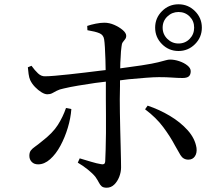

<svg xmlns="http://www.w3.org/2000/svg" viewBox="-20 -839 1040 896"><path d="M478 37Q462 37 454.5 30.5Q447 24 441.5 13Q436 2 425 -14Q412 -30 389.5 -48Q367 -66 343 -80L352 -100Q379 -92 405.5 -84Q432 -76 451 -73Q460 -71 465 -73.5Q470 -76 471 -86Q472 -105 473 -140Q474 -175 474.5 -218Q475 -261 474.5 -303Q474 -345 474 -377V-430Q474 -443 474 -458Q450 -455 425 -452Q384 -446 345 -439.5Q306 -433 277 -426Q257 -422 245 -415.5Q233 -409 223.5 -404Q214 -399 201 -399Q189 -399 173.5 -408.5Q158 -418 143.5 -433Q129 -448 121 -465Q116 -476 113.5 -493.5Q111 -511 110 -525L127 -532Q142 -511 157.5 -496.5Q173 -482 191 -483Q207 -483 236.5 -485.5Q266 -488 303 -492Q340 -496 377.5 -500.5Q415 -505 447 -509Q461 -511 473 -512Q472 -537 472 -561Q471 -593 469.5 -618Q468 -643 466 -655Q463 -676 444 -684Q425 -692 388 -698L387 -718Q404 -724 426.5 -728.5Q449 -733 467 -733Q490 -733 513 -723Q536 -713 552.5 -699Q569 -685 569 -672Q569 -662 563.5 -655.5Q558 -649 553 -642Q548 -635 547 -621Q544 -601 543 -571Q541 -547 541 -520Q602 -528 641 -534Q693 -542 718.5 -548.5Q744 -555 754.5 -558Q765 -561 774 -561Q794 -561 816.5 -553.5Q839 -546 854.5 -533.5Q870 -521 870 -507Q870 -490 861 -482.5Q852 -475 832 -475Q809 -475 783.5 -477Q758 -479 722 -479Q699 -479 660 -476Q621 -473 579 -469Q559 -466 540 -464Q540 -451 540 -437Q539 -403 539 -376Q539 -351 539.5 -314.5Q540 -278 541 -237.5Q542 -197 543 -159.5Q544 -122 544.5 -95Q545 -68 545 -58Q545 -36 536.5 -14Q528 8 513 22.5Q498 37 478 37ZM813 -601Q768 -601 736 -633Q704 -665 704 -710Q704 -755 736 -787Q768 -819 813 -819Q858 -819 890 -787Q922 -755 922 -710Q922 -665 890 -633Q858 -601 813 -601ZM859 -94Q835 -94 822 -115.5Q809 -137 796 -161Q775 -201 742 -245.5Q709 -290 657 -329L669 -346Q723 -328 772.5 -298.5Q822 -269 856 -231Q890 -193 897 -149Q900 -125 889.5 -109.5Q879 -94 859 -94ZM158 -72Q139 -72 128 -83.5Q117 -95 117 -112Q117 -128 124 -137Q131 -146 144 -155Q157 -164 175 -179Q226 -218 250 -256Q274 -294 288 -335L313 -330Q310 -288 296.5 -243Q283 -198 262 -159Q241 -120 214 -96Q187 -72 158 -72ZM813 -636Q844 -636 865 -657.5Q886 -679 886 -710Q886 -741 865 -762Q844 -783 813 -783Q783 -783 761 -762Q739 -741 739 -710Q739 -679 761 -657.5Q783 -636 813 -636Z"/></svg>

Font: Noto Serif HK ExtraLight Medium
Style: Regular
Weight: 500
Version: Version 2.002-H1;hotconv 1.1.0;makeotfexe 2.6.0